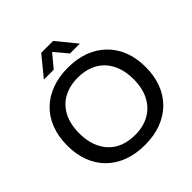

<svg xmlns="http://www.w3.org/2000/svg" viewBox="-242 -1119 1310 1310"><g transform="rotate(-45 413.5 -464.0)"><path d="M414 9Q327 9 257 -17Q187 -43 137 -92Q87 -141 61 -210Q35 -279 35 -364Q35 -450 61.5 -519Q88 -588 137.5 -636.5Q187 -685 257 -711Q327 -737 414 -737Q501 -737 570.5 -711Q640 -685 690 -636Q740 -587 766.5 -518.5Q793 -450 793 -364Q793 -279 766.5 -210Q740 -141 690 -92Q640 -43 570.5 -17Q501 9 414 9ZM414 -87Q495 -87 553.5 -120.5Q612 -154 644 -216Q676 -278 676 -364Q676 -430 657.5 -481.5Q639 -533 605 -568.5Q571 -604 522.5 -622.5Q474 -641 414 -641Q333 -641 274.5 -608.5Q216 -576 184 -514Q152 -452 152 -364Q152 -299 170.5 -247.5Q189 -196 223 -160Q257 -124 305.5 -105.5Q354 -87 414 -87ZM241 -795 357 -937H472L588 -795H493L414 -889L336 -795Z"/></g></svg>

Font: Mona Sans SemiExpanded Medium
Style: Regular
Weight: 500
Width: 6
Designer: Deni Anggara
Foundry: GitHub
Version: Version 2.000